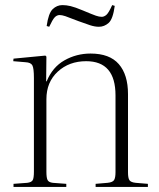

<svg xmlns="http://www.w3.org/2000/svg" viewBox="-20 -733 624 753"><path d="M33 0V-12L87 -16Q103 -18 108 -26Q113 -34 113 -60V-427Q113 -465 107 -476.5Q101 -488 80 -489L32 -493L33 -503L158 -515L162 -511L161 -414H163Q186 -470 233 -496.5Q280 -523 335 -523Q410 -523 446 -481.5Q482 -440 482 -364V-57Q482 -35 487.5 -26.5Q493 -18 512 -16L560 -12V0H355V-12L402 -16Q422 -18 427.5 -27Q433 -36 433 -58V-359Q433 -493 318 -493Q251 -493 206.5 -452Q162 -411 162 -344V-59Q162 -36 166.5 -27Q171 -18 187 -16L240 -12V0ZM368 -628Q352 -628 333.5 -634Q315 -640 288 -650Q250 -665 236.5 -669.5Q223 -674 214 -674Q203 -674 194.5 -665Q186 -656 173 -628L163 -631Q170 -681 186.5 -697Q203 -713 225 -713Q240 -713 257 -709Q274 -705 305 -692Q343 -676 356 -671.5Q369 -667 379 -667Q388 -667 397 -674.5Q406 -682 420 -713L430 -710Q423 -658 406 -643Q389 -628 368 -628Z"/></svg>

Font: Literata 72pt ExtraLight
Style: Regular
Weight: 200
Designer: Latin by Veronika Burian and Jose Scaglione. Greek by Irene Vlachou. Cyrillic by Vera Evstafieva.
Foundry: TypeTogether
Version: Version 3.002